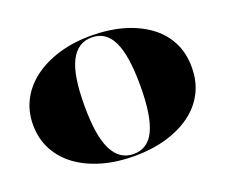

<svg xmlns="http://www.w3.org/2000/svg" viewBox="-120 -907 1295 1106"><g transform="rotate(-20 527.5 -354.0)"><path d="M530 -723Q634 -723 722 -698.5Q810 -674 876 -627Q942 -580 978 -511.5Q1014 -443 1014 -354Q1014 -267 978.5 -198.5Q943 -130 877.5 -82.5Q812 -35 723.5 -10Q635 15 530 15Q424 15 334.5 -10.5Q245 -36 179.5 -83.5Q114 -131 77.5 -199.5Q41 -268 41 -354Q41 -437 77 -505Q113 -573 178.5 -621.5Q244 -670 333.5 -696.5Q423 -723 530 -723ZM530 -712Q487 -712 454.5 -691Q422 -670 400 -626.5Q378 -583 367.5 -516Q357 -449 357 -356Q357 -264 367.5 -196.5Q378 -129 400 -85Q422 -41 454.5 -19.5Q487 2 530 2Q572 2 604 -18.5Q636 -39 657 -82.5Q678 -126 688.5 -194Q699 -262 699 -356Q699 -450 688.5 -517.5Q678 -585 657 -628Q636 -671 604 -691.5Q572 -712 530 -712Z"/></g></svg>

Font: Kalnia SemiExpanded SemiBold
Style: Regular
Weight: 600
Width: 6
Designer: Frida Medrano
Foundry: Frida Medrano
Version: Version 1.105